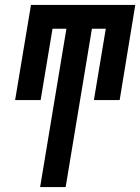

<svg xmlns="http://www.w3.org/2000/svg" viewBox="-20 -755 566 775"><path d="M142 0 248 -639H192L144 -351H41L105 -735H526L463 -351H359L407 -639H351L245 0Z"/></svg>

Font: Iosevka Curly Oblique
Style: Bold
Weight: 700
Italic angle: -9°
Monospace: yes
Designer: Belleve Invis
Foundry: Belleve Invis
Version: Version 11.1.0; ttfautohint (v1.8.3)